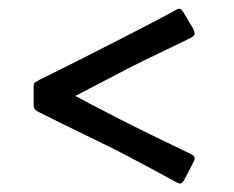

<svg xmlns="http://www.w3.org/2000/svg" viewBox="-20 -504 539 443"><path d="M395.5 -80.6Q393.6 -80.6 390.9 -81.8Q388.2 -83 385.7 -84Q385.7 -84 369.9 -92.8Q354 -101.6 330.1 -114.3Q306.2 -127 282 -139.9Q257.8 -152.8 241.2 -161.1Q221.7 -170.9 176 -192.9Q130.4 -214.8 69.3 -245.6Q64 -248.5 60.8 -251.5Q57.6 -254.4 57.6 -262.2V-304.7Q57.6 -311.5 61 -314Q64.5 -316.4 70.8 -319.8Q112.8 -340.3 160.2 -364.3Q207.5 -388.2 252.4 -411.1Q297.4 -434.1 332.8 -452.6Q368.2 -471.2 385.7 -481Q389.6 -483.9 395 -483.9Q397.5 -483.9 402.3 -477.1L425.3 -438.5Q429.2 -429.7 429.2 -426.8Q429.2 -421.9 419.9 -416.5Q419.9 -416.5 402.8 -408.2Q385.7 -399.9 360.8 -387.9Q335.9 -376 312 -364.3Q288.1 -352.5 274.9 -345.7L153.8 -282.7Q177.7 -269.5 204.1 -256.1Q230.5 -242.7 257.3 -228.5Q306.6 -203.6 351.3 -181.9Q396 -160.2 419.9 -148.9Q429.2 -144.5 429.2 -138.7Q429.2 -135.7 425.3 -127.9L405.8 -90.3Q400.9 -80.6 395.5 -80.6Z"/></svg>

Font: David Libre Medium
Style: Regular
Weight: 500
Designer: Ismar David, J. Victor Gaultney, Annie Olsen and Meir Sadan
Foundry: Monotype Imaging Inc. & SIL International
Version: Version 1.100; ttfautohint (v1.8.4.7-5d5b)